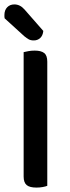

<svg xmlns="http://www.w3.org/2000/svg" viewBox="-24 -843 318 869"><path d="M190 -2Q183 1 169.5 3.5Q156 6 141 6Q110 6 96.5 -5.5Q83 -17 83 -44V-607Q91 -609 104.5 -611.5Q118 -614 133 -614Q162 -614 176 -603Q190 -592 190 -564ZM-3 -760Q-4 -764 -4 -768Q-4 -772 -4 -775Q-4 -797 8.5 -810Q21 -823 41 -823Q67 -823 87 -800L172 -703Q170 -682 158 -671Q146 -660 129 -660Q115 -660 106 -665Q97 -670 86 -679Z"/></svg>

Font: Baloo Bhai 2 Medium
Style: Regular
Weight: 500
Designer: Supriya Tembe, Noopur Datye and Ek Type
Foundry: Ek Type
Version: Version 1.640;PS 1.000;hotconv 16.6.51;makeotf.lib2.5.65220;